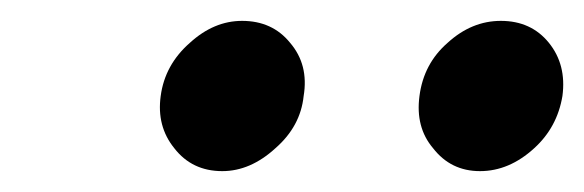

<svg xmlns="http://www.w3.org/2000/svg" viewBox="-20 -753 560 184"><path d="M212 -733Q185 -733 162 -712Q138 -691 134 -661Q130 -632 147 -611Q164 -589 193 -589Q220 -589 244 -611Q268 -632 271 -661Q276 -691 258 -712Q241 -733 212 -733ZM460 -733Q432 -733 409 -712Q386 -692 382 -661Q378 -631 395 -611Q412 -589 440 -589Q468 -589 492 -611Q514 -631 519 -661Q523 -691 506 -712Q489 -733 460 -733Z"/></svg>

Font: Unageo
Style: Bold-Italic
Weight: 700
Designer: Richard Sepsi
Foundry: Richard Sepsi
Version: Version 2.000